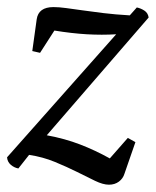

<svg xmlns="http://www.w3.org/2000/svg" viewBox="-20 -461 432 531"><path d="M301.3 -366.2Q262.2 -363.8 220.2 -366.2Q178.2 -368.7 130.4 -376.5L90.8 -314.9L69.3 -319.8L81.5 -407.7Q86.4 -441.4 127.9 -441.4Q143.1 -441.4 162.8 -438.7Q182.6 -436 208.3 -432.4Q233.9 -428.7 266.1 -424.8Q298.3 -420.9 338.9 -418.5L358.4 -440.4Q369.6 -438 379.4 -431.6Q389.2 -425.3 391.1 -412.6L109.4 -86.9Q159.7 -77.6 201.4 -61.5Q243.2 -45.4 283.7 -22.9L333.5 -79.6L354.5 -67.9L324.2 19.5Q320.3 32.7 308.8 41.3Q297.4 49.8 281.2 49.8Q265.1 49.8 242.9 39.1Q220.7 28.3 192.9 14.4Q165 0.5 131.8 -13.2Q98.6 -26.9 60.5 -32.7L30.8 4.9Q19.5 2.9 10 -5.1Q0.5 -13.2 -0.5 -25.9Z"/></svg>

Font: PT Astra Serif
Style: Italic
Weight: 400
Italic angle: -16°
Designer: A.Korolkova, I. Chaeva
Foundry: ParaType Ltd
Version: Version 1.001